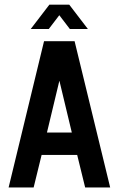

<svg xmlns="http://www.w3.org/2000/svg" viewBox="-20 -824 522 844"><path d="M197.1 -803.6H284.3L366.4 -696.4H287.1L240.7 -757.1L194.3 -696.4H115ZM240.7 -467.9 186.4 -241.4H295.7L241.4 -467.9ZM173.6 -642.9H307.9L464.3 0H354.3L319.3 -142.9H162.9L127.9 0H17.9Z"/></svg>

Font: Aire Exterior
Style: Regular
Weight: 400
Width: 4
Designer: Jayvee Enaguas (HarvettFox96)
Version: 20190503.02